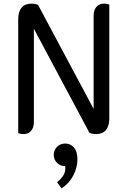

<svg xmlns="http://www.w3.org/2000/svg" viewBox="-20 -728 700 1054"><path d="M80 3V-622Q80 -664 98.5 -686Q117 -708 152 -708Q174 -708 189 -701L494 -130V-643Q494 -672 509 -690Q524 -708 551 -708Q568 -708 580 -703V-78Q580 -36 561.5 -14Q543 8 508 8Q486 8 471 1L166 -570V-57Q166 -28 151 -10Q136 8 109 8Q93 8 80 3ZM293 272Q318 253 329.5 232Q341 211 338 184Q311 184 293 166Q275 148 275 122Q275 96 293 78Q311 60 338 60Q367 60 386 82Q405 104 405 146Q405 191 382.5 235Q360 279 318 306Z"/></svg>

Font: Thasadith
Style: Bold
Weight: 700
Designer: Cadson Demak Co.,Ltd.
Foundry: Cadson Demak Co.,Ltd.
Version: Version 1.000; ttfautohint (v1.6)